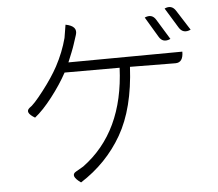

<svg xmlns="http://www.w3.org/2000/svg" viewBox="-57 -869 1114 980"><g transform="rotate(-5 500.0 -378.5)"><path d="M716 -762Q754 -779 774 -745L837 -642Q798 -624 778 -658L716 -762ZM821 -799Q858 -816 879 -782L944 -680Q905 -662 884 -696L821 -799ZM310 -761Q373 -749 358 -704Q349 -675 343 -658Q338 -642 328 -617L308 -568L892 -572Q892 -516 852 -516L619 -518Q608 -306 531 -172Q454 -38 319 48Q264 9 299 -10L337 -32Q552 -190 566 -518H284Q252 -459 204 -397Q156 -335 114 -302Q63 -332 90 -354Q112 -367 163 -433Q214 -499 243 -553Q280 -622 299 -694L310 -761Z"/></g></svg>

Font: Swei Half Moon CJK SC
Style: Light
Weight: 300
Version: Version 2.071